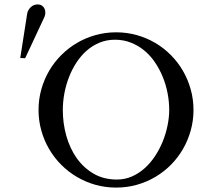

<svg xmlns="http://www.w3.org/2000/svg" viewBox="-20 -829 954 861"><path d="M847.7 -335.9Q847.7 -383.8 835.2 -428.2Q822.8 -472.7 800.3 -511.5Q777.8 -550.3 746.3 -582Q714.8 -613.8 676.3 -636.5Q637.7 -659.2 593.3 -671.6Q548.8 -684.1 501 -684.1Q452.6 -684.1 408.2 -671.6Q363.8 -659.2 325.2 -636.5Q286.6 -613.8 254.9 -582Q223.1 -550.3 200.4 -511.5Q177.7 -472.7 165.3 -428.2Q152.8 -383.8 152.8 -335.9Q152.8 -288.1 165.3 -243.7Q177.7 -199.2 200.4 -160.4Q223.1 -121.6 254.9 -89.8Q286.6 -58.1 325.2 -35.4Q363.8 -12.7 408.2 -0.2Q452.6 12.2 501 12.2Q548.8 12.2 593.3 -0.2Q637.7 -12.7 676.3 -35.4Q714.8 -58.1 746.3 -89.8Q777.8 -121.6 800.3 -160.4Q822.8 -199.2 835.2 -243.7Q847.7 -288.1 847.7 -335.9ZM738.8 -335.9Q738.8 -302.7 731.4 -266.6Q724.1 -230.5 710.2 -195.8Q696.3 -161.1 676 -130.1Q655.8 -99.1 629.6 -75.4Q603.5 -51.8 572 -37.8Q540.5 -23.9 503.9 -23.9Q445.3 -23.9 400.1 -50Q355 -76.2 324.2 -119.6Q293.5 -163.1 277.6 -219.2Q261.7 -275.4 261.7 -335.9Q261.7 -373 268.8 -410.9Q275.9 -448.7 289.6 -483.6Q303.2 -518.6 323.2 -549.1Q343.3 -579.6 369.1 -602.3Q395 -625 426.8 -637.9Q458.5 -650.9 495.6 -650.9Q533.7 -650.9 566.7 -637.9Q599.6 -625 626.7 -602.8Q653.8 -580.6 674.6 -550Q695.3 -519.5 709.7 -484.6Q724.1 -449.7 731.4 -411.6Q738.8 -373.5 738.8 -335.9ZM179.7 -753.9Q183.1 -762.2 183.3 -771.7Q183.6 -781.2 179.9 -789.6Q176.3 -797.9 168.5 -803.5Q160.6 -809.1 148.4 -809.1Q130.4 -809.1 117.2 -796.1Q104 -783.2 101.6 -766.1L70.8 -568.8L92.8 -567.9Z"/></svg>

Font: Galatia SIL
Style: Regular
Weight: 400
Designer: Development by SIL's NRSI team
Version: Version 2.1